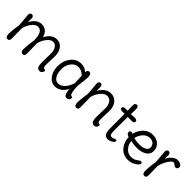

<svg xmlns="http://www.w3.org/2000/svg" viewBox="214 -1755 2862 2862"><g transform="rotate(45 1645.5 -323.5)"><path d="M794 -315 789 -158V-115Q791 -74 809 -66Q816 -64 825 -62.5Q834 -61 837.5 -59Q841 -57 841 -51Q841 -25 824.5 -7.5Q808 10 786 10Q749 10 734 -19Q719 -48 719 -108L723 -292Q723 -361 696 -402.5Q669 -444 622 -444Q575 -444 530 -387Q485 -330 467 -258L470 -41Q470 10 432 10Q386 10 386 -58.5Q386 -127 406 -258Q406 -444 304 -444Q257 -444 212 -387Q167 -330 149 -258L152 -41Q152 10 114 10Q68 10 68 -58.5Q68 -127 88 -258Q88 -300 79.5 -376Q71 -452 71 -468Q71 -484 82 -497Q93 -510 110 -510Q127 -510 138 -497Q149 -484 149 -469Q149 -454 148.5 -424Q148 -394 148 -383Q215 -510 318 -510Q376 -510 413.5 -476Q451 -442 466 -383Q533 -510 636 -510Q712 -510 752 -453Q794 -396 794 -315Z M1344 -242Q1344 -169 1354.5 -120.5Q1365 -72 1381 -66Q1387 -63 1395.5 -62Q1404 -61 1407.5 -59Q1411 -57 1411 -51Q1411 -23 1396 -6.5Q1381 10 1352.5 10Q1324 10 1308 -26.5Q1292 -63 1292 -122Q1265 -64 1217 -27Q1169 10 1108.5 10Q1048 10 1005 -30Q925 -104 925 -239Q925 -348 988 -429Q1051 -510 1150 -510Q1225 -510 1280 -459Q1280 -510 1318 -510Q1364 -510 1364 -441.5Q1364 -373 1344 -242ZM1286 -233 1281 -387Q1222 -445 1156 -445Q1090 -445 1043 -386Q996 -327 996 -243.5Q996 -160 1027 -107.5Q1058 -55 1113 -55Q1168 -55 1214.5 -104Q1261 -153 1286 -233Z M1944 -315 1939 -158V-115Q1941 -74 1959 -66Q1966 -64 1975 -62.5Q1984 -61 1987.5 -59Q1991 -57 1991 -51Q1991 -25 1974.5 -7.5Q1958 10 1936 10Q1899 10 1884 -19Q1869 -48 1869 -108L1873 -292Q1873 -361 1843.5 -402.5Q1814 -444 1763 -444Q1712 -444 1664.5 -387.5Q1617 -331 1597 -258L1600 -41Q1600 10 1562 10Q1516 10 1516 -58.5Q1516 -127 1536 -258Q1536 -300 1527.5 -376Q1519 -452 1519 -468Q1519 -484 1530 -497Q1541 -510 1558 -510Q1575 -510 1586 -497Q1597 -484 1597 -469Q1597 -454 1596.5 -424Q1596 -394 1596 -383Q1669 -510 1776 -510Q1856 -510 1900 -452.5Q1944 -395 1944 -315Z M2284 -437 2201 -439 2199 -202Q2199 -110 2206 -82.5Q2213 -55 2246 -55Q2262 -55 2284 -65.5Q2306 -76 2311 -76Q2332 -76 2332 -55Q2332 -34 2295 -12Q2258 10 2222 10Q2135 10 2135 -118L2134 -439Q2101 -436 2088 -436Q2038 -436 2038 -469Q2038 -502 2088 -502L2132 -500L2130 -612Q2130 -662 2168 -662Q2206 -662 2206 -612L2203 -499L2284 -503Q2334 -503 2334 -469Q2334 -437 2284 -437Z M2661 -450Q2595 -450 2550.5 -400.5Q2506 -351 2492 -285Q2546 -269 2613.5 -269Q2681 -269 2722 -292Q2763 -315 2763 -355Q2763 -395 2735.5 -422.5Q2708 -450 2661 -450ZM2618 -206Q2566 -206 2491 -221Q2497 -150 2543.5 -100Q2590 -50 2652 -50Q2714 -50 2754 -80.5Q2794 -111 2806.5 -111Q2819 -111 2826.5 -103.5Q2834 -96 2834 -85Q2834 -57 2776.5 -21Q2719 15 2652 15Q2548 15 2486.5 -58.5Q2425 -132 2421 -234Q2368 -251 2368 -286Q2368 -309 2385 -316Q2391 -318 2400.5 -318Q2410 -318 2427 -309Q2450 -400 2510.5 -457.5Q2571 -515 2652.5 -515Q2734 -515 2784 -470Q2834 -425 2834 -352.5Q2834 -280 2772 -243Q2710 -206 2618 -206Z M3032 -229 3035 -41Q3035 10 2997 10Q2951 10 2951 -58.5Q2951 -127 2971 -258Q2971 -300 2962.5 -375.5Q2954 -451 2954 -467Q2954 -483 2965 -496.5Q2976 -510 2993 -510Q3010 -510 3021 -496.5Q3032 -483 3032 -469Q3032 -455 3031.5 -424Q3031 -393 3031 -381Q3050 -431 3093 -471Q3137 -510 3180.5 -510Q3224 -510 3249.5 -492.5Q3275 -475 3275 -453Q3275 -431 3264 -419Q3253 -407 3235.5 -407Q3218 -407 3197 -425Q3178 -444 3165 -444Q3132 -444 3088 -372.5Q3044 -301 3032 -229Z"/></g></svg>

Font: Delius Swash Caps
Style: Regular
Weight: 400
Designer: Natalia Raices
Foundry: Natalia Raices
Version: Version 1.002